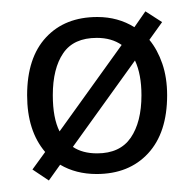

<svg xmlns="http://www.w3.org/2000/svg" viewBox="-20 -296 335 332"><path d="M269 -131.3Q269 -66.4 236.1 -30.8Q203.1 4.9 147 4.9Q111.3 4.9 84 -11.2L64.5 16.1L36.1 -2.9L58.1 -33.2Q26.9 -69.8 26.9 -131.3Q26.9 -196.3 59.6 -231.4Q92.3 -266.6 148.4 -266.6Q184.1 -266.6 212.4 -249L231.4 -276.4L260.3 -257.8L238.3 -227.1Q252.4 -210 260.7 -185.8Q269 -161.6 269 -131.3ZM71.3 -131.3Q71.3 -91.8 83 -68.8L190.4 -218.3Q172.9 -230.5 147.5 -230.5Q107.4 -230.5 89.4 -204.1Q71.3 -177.7 71.3 -131.3ZM224.6 -131.3Q224.6 -167.5 213.4 -191.4L106 -42Q122.6 -30.8 147.9 -30.8Q187.5 -30.8 206.1 -57.9Q224.6 -85 224.6 -131.3Z"/></svg>

Font: NotoSansOldHungarianUI
Style: Regular
Weight: 400
Designer: Monotype Design Team
Foundry: Monotype Imaging Inc.
Version: Version 1001.000; ttfautohint (v1.8.4.7-5d5b)